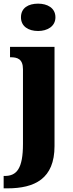

<svg xmlns="http://www.w3.org/2000/svg" viewBox="-43 -793 398 1053"><path d="M166 -623C216 -623 261 -648 261 -698C261 -750 216 -773 166 -773C113 -773 72 -750 72 -698C72 -648 113 -623 166 -623ZM-23 240H-3C148 240 256 187 256 8V-536H12V-479H15C52 -479 83 -470 83 -413V-4C83 131 49 172 -17 172H-23Z"/></svg>

Font: Noto Serif Georgian Condensed Black
Style: Regular
Weight: 900
Width: 3
Designer: Monotype Design Team, Akaki Razmadze
Foundry: Google LLC
Version: Version 2.003